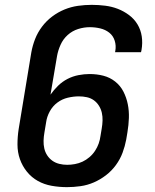

<svg xmlns="http://www.w3.org/2000/svg" viewBox="-20 -763 640 791"><path d="M256 8Q224 8 193 2.5Q162 -3 136 -17.5Q110 -32 91 -55.5Q72 -79 62 -107.5Q52 -136 52 -168Q52 -200 57 -232L109 -547Q114 -575 124.5 -602Q135 -629 153 -653Q171 -677 195 -695Q219 -713 246 -724Q273 -735 301.5 -739Q330 -743 358 -743Q386 -743 413.5 -739.5Q441 -736 465.5 -726.5Q490 -717 511.5 -701Q533 -685 546.5 -662.5Q560 -640 564 -613Q568 -586 563 -557L561 -548H454L455 -553Q459 -575 452.5 -595.5Q446 -616 430 -628.5Q414 -641 393 -646Q372 -651 350 -651Q326 -651 302 -643.5Q278 -636 259 -619Q240 -602 229.5 -578.5Q219 -555 215 -532L188 -373Q202 -393 219.5 -410Q237 -427 258.5 -438Q280 -449 303.5 -453.5Q327 -458 349 -458Q379 -458 406 -451Q433 -444 454.5 -427Q476 -410 488.5 -385.5Q501 -361 506.5 -333.5Q512 -306 511 -277Q510 -248 505 -218L500 -188Q495 -161 485 -134Q475 -107 457.5 -83Q440 -59 416.5 -41Q393 -23 366.5 -11.5Q340 0 311.5 4Q283 8 256 8ZM257 -84Q272 -84 288.5 -87Q305 -90 320 -97Q335 -104 348.5 -115.5Q362 -127 371.5 -141.5Q381 -156 386.5 -171.5Q392 -187 394 -203L399 -233Q402 -250 402.5 -266.5Q403 -283 399.5 -298.5Q396 -314 387.5 -327.5Q379 -341 366.5 -350Q354 -359 338 -362.5Q322 -366 305 -366Q283 -366 259.5 -360.5Q236 -355 216.5 -340.5Q197 -326 185 -304Q173 -282 170 -259L163 -217Q160 -200 159.5 -183.5Q159 -167 162.5 -151.5Q166 -136 174.5 -123Q183 -110 195.5 -101Q208 -92 224 -88Q240 -84 257 -84Z"/></svg>

Font: Iosevka Aile Semibold Oblique
Style: Regular
Weight: 600
Italic angle: -9°
Designer: Belleve Invis
Foundry: Belleve Invis
Version: Version 31.1.0; ttfautohint (v1.8.4)